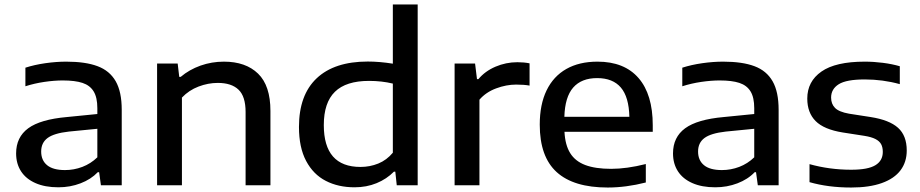

<svg xmlns="http://www.w3.org/2000/svg" viewBox="-20 -828 4112 858"><path d="M524 -337V0H431L423 -58.5H417Q386.5 -26.5 340 -8.8Q293.5 9 241 9Q181 9 138.5 -9.8Q96 -28.5 74 -62.5Q52 -96.5 52 -142.5Q52 -215 106.2 -254.8Q160.5 -294.5 279 -305L415 -318.5V-344.5Q415 -392.5 398.5 -419.5Q382 -446.5 348.8 -457.5Q315.5 -468.5 260.5 -468.5Q222.5 -468.5 178.2 -462Q134 -455.5 93.5 -442.5V-525.5Q133.5 -538.5 182.2 -545.5Q231 -552.5 276 -552.5Q362 -552.5 416 -532.2Q470 -512 497 -465Q524 -418 524 -337ZM415 -125V-252.5L287.5 -240Q221 -232.5 192.5 -211.2Q164 -190 164 -151Q164 -111.5 190.5 -89.8Q217 -68 270.5 -68Q310.5 -68 348 -82.2Q385.5 -96.5 415 -125Z M682 -544H774L781 -484.5H787.5Q826 -517 876 -534.8Q926 -552.5 980.5 -552.5Q1078 -552.5 1133.2 -499Q1188.5 -445.5 1188.5 -332V0H1077.5V-327.5Q1077.5 -397 1046 -427.2Q1014.5 -457.5 953.5 -457.5Q910 -457.5 867.2 -441.2Q824.5 -425 793 -392V0H682Z M1316 -260.5Q1316 -403.5 1395.2 -478.2Q1474.5 -553 1623.5 -553Q1675.5 -553 1735.5 -543.5V-808H1846.5V0H1753L1746.5 -61H1740.5Q1708 -28 1663 -9.5Q1618 9 1564.5 9Q1491.5 9 1435.8 -19.8Q1380 -48.5 1348 -108.8Q1316 -169 1316 -260.5ZM1735.5 -145.5V-454.5Q1686 -466.5 1629 -466.5Q1526.5 -466.5 1476.8 -418Q1427 -369.5 1427 -269Q1427 -82 1591 -82Q1633 -82 1670.5 -97.2Q1708 -112.5 1735.5 -145.5Z M2011.5 -544H2103L2111.5 -474.5H2118Q2147.5 -510 2194.2 -530Q2241 -550 2292 -550Q2321 -550 2346.5 -545V-445.5Q2322 -450 2286.5 -450Q2242.5 -450 2197 -433Q2151.5 -416 2122.5 -382.5V0H2011.5Z M2897 -239H2502.5Q2505.5 -180 2528 -143.8Q2550.5 -107.5 2595.5 -90.5Q2640.5 -73.5 2711 -73.5Q2781 -73.5 2866 -95V-12.5Q2777.5 10 2695.5 10Q2543.5 10 2467.8 -58.8Q2392 -127.5 2392 -271Q2392 -361 2422.5 -424Q2453 -487 2510.8 -519.8Q2568.5 -552.5 2650 -552.5Q2770 -552.5 2833.5 -479.2Q2897 -406 2897 -268ZM2502 -306H2792.5Q2790.5 -394.5 2754.5 -436.8Q2718.5 -479 2648.5 -479Q2578.5 -479 2541.5 -436.8Q2504.5 -394.5 2502 -306Z M3459.5 -337V0H3366.5L3358.5 -58.5H3352.5Q3322 -26.5 3275.5 -8.8Q3229 9 3176.5 9Q3116.5 9 3074 -9.8Q3031.5 -28.5 3009.5 -62.5Q2987.5 -96.5 2987.5 -142.5Q2987.5 -215 3041.8 -254.8Q3096 -294.5 3214.5 -305L3350.5 -318.5V-344.5Q3350.5 -392.5 3334 -419.5Q3317.5 -446.5 3284.2 -457.5Q3251 -468.5 3196 -468.5Q3158 -468.5 3113.8 -462Q3069.5 -455.5 3029 -442.5V-525.5Q3069 -538.5 3117.8 -545.5Q3166.5 -552.5 3211.5 -552.5Q3297.5 -552.5 3351.5 -532.2Q3405.5 -512 3432.5 -465Q3459.5 -418 3459.5 -337ZM3350.5 -125V-252.5L3223 -240Q3156.5 -232.5 3128 -211.2Q3099.5 -190 3099.5 -151Q3099.5 -111.5 3126 -89.8Q3152.5 -68 3206 -68Q3246 -68 3283.5 -82.2Q3321 -96.5 3350.5 -125Z M3597.5 -14V-94.5Q3687 -69.5 3784 -69.5Q3859 -69.5 3892 -89.8Q3925 -110 3925 -149Q3925 -170 3917.5 -183.8Q3910 -197.5 3892 -206.8Q3874 -216 3842.5 -221L3746 -236Q3662 -249.5 3624.8 -287Q3587.5 -324.5 3587.5 -387.5Q3587.5 -464 3650.8 -508.2Q3714 -552.5 3844 -552.5Q3885 -552.5 3925.8 -547.2Q3966.5 -542 4001 -532V-452Q3925 -473 3844.5 -473Q3762 -473 3728 -451.5Q3694 -430 3694 -392Q3694 -363.5 3711.5 -345.8Q3729 -328 3774 -320L3870.5 -305Q3954 -292 3993 -257Q4032 -222 4032 -155.5Q4032 -104 4004.2 -67Q3976.5 -30 3920.8 -10Q3865 10 3783.5 10Q3681 10 3597.5 -14Z"/></svg>

Font: Encode Sans Expanded Medium
Style: Regular
Weight: 500
Width: 7
Designer: Multiple Designers
Foundry: Impallari Type
Version: Version 2.000